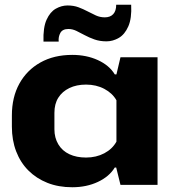

<svg xmlns="http://www.w3.org/2000/svg" viewBox="-20 -778 731 808"><path d="M284 10Q226 10 179.5 -8.5Q133 -27 99.5 -60.5Q66 -94 48 -141Q30 -188 30 -245V-292Q30 -369 61.5 -426Q93 -483 150 -515Q207 -547 284 -547Q344 -547 392 -525Q440 -503 463 -465H470L487 -537H643V0H487L469 -73H463Q440 -35 392 -12.5Q344 10 284 10ZM342 -115Q385 -115 419 -133Q453 -151 470 -182V-356Q453 -386 419 -404Q385 -422 342 -422Q302 -422 272 -407.5Q242 -393 225.5 -367Q209 -341 209 -303V-234Q209 -198 225.5 -170.5Q242 -143 272 -129Q302 -115 342 -115ZM428 -604Q400 -604 377.5 -612Q355 -620 336.5 -630Q318 -640 301.5 -648Q285 -656 268 -656Q243 -656 234 -639.5Q225 -623 227 -603H163Q161 -662 176 -695Q191 -728 215 -741.5Q239 -755 264 -755Q290 -755 310 -747.5Q330 -740 348 -730.5Q366 -721 383.5 -713Q401 -705 421 -705Q444 -705 456.5 -718.5Q469 -732 469 -758H532Q535 -701 520 -667Q505 -633 480 -618.5Q455 -604 428 -604Z"/></svg>

Font: Hubot Sans SemiExpanded
Style: Bold
Weight: 700
Width: 6
Designer: Deni Anggara
Foundry: GitHub, Inc., Subsidiary of Microsoft Corporation
Version: Version 2.000